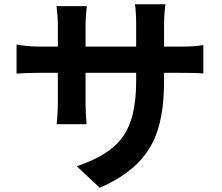

<svg xmlns="http://www.w3.org/2000/svg" viewBox="-20 -816 1040 899"><path d="M748.2 -441.9V-703C748.2 -743.4 752.2 -775.6 754.5 -795.9H612C615.1 -776.4 617.5 -743.4 617.5 -703V-437C617.5 -191.4 533 -104.9 339.6 -37.6L447 63.3C688.5 -43.3 748.2 -194.3 748.2 -441.9ZM386.8 -787.2H244.7C248.3 -756.6 250.9 -725.9 250.9 -697.1V-339.3C250.9 -294.2 247.6 -253.9 245.3 -234.4H385.3C383.7 -253.9 380.7 -294.7 380.7 -339.3V-696.5C380.7 -736.5 384.5 -768.5 386.8 -787.2ZM57.5 -607.3V-471.2C80.1 -472.8 115.6 -475 165.9 -475H822.4C874.8 -475 910.2 -474.3 932.1 -472V-604.9C904.8 -600.3 874.8 -597.8 821.6 -597.8H165.9C116.1 -597.8 75.4 -604.2 57.5 -607.3Z"/></svg>

Font: Source Han Sans JP VF
Style: Regular
Weight: 250
Designer: Ryoko NISHIZUKA 西塚涼子 (kana, bopomofo & ideographs); Paul D. Hunt (Latin, Greek & Cyrillic); Sandoll Communications 산돌커뮤니
Foundry: Adobe
Version: Version 2.004;hotconv 1.0.118;makeotfexe 2.5.65603